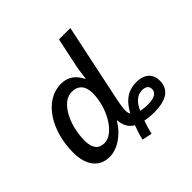

<svg xmlns="http://www.w3.org/2000/svg" viewBox="-210 -953 1242 1242"><g transform="rotate(-45 410.5 -332.5)"><path d="M424 81 492 95C499 66 510 26 519 2C539 6 568 10 601 10C706 10 773 -24 773 -110C773 -169 736 -211 659 -211C567 -211 521 -157 487 -94C482 -103 478 -115 478 -132C478 -151 483 -181 488 -208L604 -760H500L463 -585C452 -539 448 -498 443 -460H439C415 -508 377 -548 307 -548C147 -548 47 -368 47 -178C47 -49 111 10 194 10C268 10 346 -44 393 -123H396C400 -72 421 -39 455 -20C444 8 431 49 424 81ZM234 -77C182 -77 154 -111 154 -178C154 -318 223 -462 318 -462C381 -462 409 -421 409 -360C409 -225 323 -77 234 -77ZM611 -55C584 -55 561 -58 545 -62C568 -114 600 -148 648 -148C682 -148 699 -133 699 -107C699 -76 672 -55 611 -55Z"/></g></svg>

Font: Noto Sans Medium
Style: Italic
Weight: 500
Italic angle: -12°
Designer: Monotype Design Team
Foundry: Monotype Imaging Inc.
Version: Version 2.013